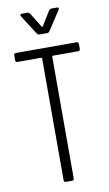

<svg xmlns="http://www.w3.org/2000/svg" viewBox="-98 -942 564 991"><g transform="rotate(-10 184.0 -447.0)"><path d="M215 -780 282 -882C286 -889 284 -894 276 -894H245C240 -894 236 -891 233 -887L186 -811C185 -809 181 -809 180 -811L133 -887C130 -891 126 -894 121 -894H90C85 -894 82 -892 82 -888C82 -886 83 -884 84 -882L149 -780C152 -776 156 -773 161 -773H203C208 -773 212 -776 215 -780ZM344 -700H25C19 -700 15 -696 15 -690V-663C15 -657 19 -653 25 -653H150C152 -653 154 -651 154 -649V-10C154 -4 158 0 164 0H197C203 0 207 -4 207 -10V-649C207 -651 209 -653 211 -653H344C350 -653 354 -657 354 -663V-690C354 -696 350 -700 344 -700Z"/></g></svg>

Font: Barlow Condensed Light
Style: Regular
Weight: 300
Width: 3
Designer: Jeremy Tribby
Foundry: Tribby Type
Version: Version 1.422;hotconv 1.0.109;makeotfexe 2.5.65596